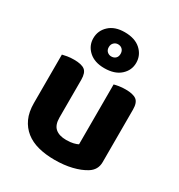

<svg xmlns="http://www.w3.org/2000/svg" viewBox="-178 -864 933 1000"><g transform="rotate(30 288.0 -364.5)"><path d="M520 -100Q520 -53 479 -28Q447 -8 400 3.5Q353 15 296 15Q242 15 198 3.5Q154 -8 122.5 -33Q91 -58 73.5 -96Q56 -134 56 -188V-479Q67 -482 85 -485Q103 -488 125 -488Q170 -488 189.5 -473Q209 -458 209 -416V-189Q209 -144 232 -124.5Q255 -105 297 -105Q323 -105 340.5 -109.5Q358 -114 367 -119V-479Q377 -482 395 -485Q413 -488 435 -488Q480 -488 500 -473Q520 -458 520 -416ZM155 -635Q155 -681 189 -712.5Q223 -744 282 -744Q344 -744 378.5 -712.5Q413 -681 413 -635Q413 -590 378.5 -559Q344 -528 282 -528Q223 -528 189 -559Q155 -590 155 -635ZM248 -635Q248 -618 258.5 -608.5Q269 -599 283 -599Q299 -599 309 -608.5Q319 -618 319 -635Q319 -652 309 -662Q299 -672 283 -672Q269 -672 258.5 -662Q248 -652 248 -635Z"/></g></svg>

Font: Baloo Thambi 2
Style: Bold
Weight: 700
Designer: Aadarsh Rajan and Ek Type
Foundry: Ek Type
Version: Version 1.640;hotconv 1.0.111;makeotfexe 2.5.65597; ttfautoh